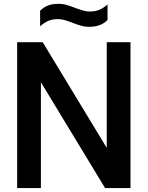

<svg xmlns="http://www.w3.org/2000/svg" viewBox="-20 -954 750 974"><path d="M67 0V-740H196.5L546 -163.5H521.5V-740H642V0H513L163.5 -576.5H187.5V0ZM433.5 -818Q409 -818 387.8 -824.5Q366.5 -831 346.5 -839Q328.5 -846 310.5 -851.5Q292.5 -857 273.5 -857Q245.5 -857 224.8 -848Q204 -839 183.5 -820.5V-899.5Q201 -917 223 -925.8Q245 -934.5 275.5 -934.5Q300 -934.5 321.5 -928Q343 -921.5 362.5 -913.5Q380.5 -907 398.5 -901.2Q416.5 -895.5 435.5 -895.5Q463.5 -895.5 484.5 -904.5Q505.5 -913.5 525.5 -931.5V-852.5Q508.5 -835.5 486.2 -826.8Q464 -818 433.5 -818Z"/></svg>

Font: Encode Sans SC SemiCondensed SemiBold
Style: Regular
Weight: 600
Width: 4
Designer: Multiple Designers
Foundry: Impallari Type
Version: Version 3.002